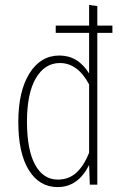

<svg xmlns="http://www.w3.org/2000/svg" viewBox="-20 -759 515 789"><path d="M379.9 -653.8H441.9V-624H379.9V0H349.1L346.2 -81.1Q300.8 9.8 216.8 9.8Q141.6 9.8 98.4 -60.1Q55.2 -129.9 55.2 -257.8Q55.2 -383.3 100.8 -457Q146.5 -530.8 224.1 -530.8Q300.8 -530.8 346.2 -457V-624H209V-653.8H346.2V-738.8L379.9 -733.9ZM217.8 -21Q262.2 -21 293 -48.6Q323.7 -76.2 346.2 -130.9V-412.1Q299.3 -500 226.1 -500Q164.1 -500 127.4 -437.7Q90.8 -375.5 90.8 -257.8Q91.3 -141.1 124.8 -81.1Q158.2 -21 217.8 -21Z"/></svg>

Font: Fira Sans Compressed UltraLight
Style: Regular
Weight: 200
Width: 1
Designer: Carrois Corporate & Edenspiekermann AG
Foundry: Carrois Corporate GbR & Edenspiekermann AG
Version: Version 4.203;PS 004.203;hotconv 1.0.88;makeotf.lib2.5.64775